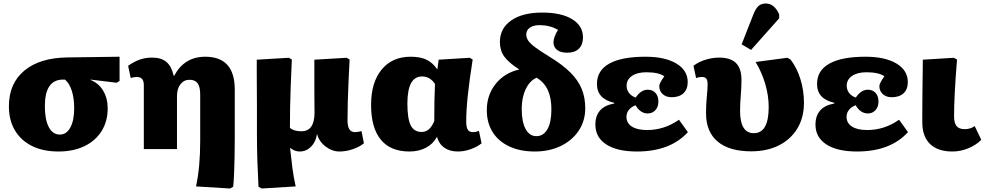

<svg xmlns="http://www.w3.org/2000/svg" viewBox="-20 -854 5642 1100"><path d="M315 14Q227 14 163.5 -17.5Q100 -49 65.5 -107Q31 -165 31 -245Q31 -376 119.5 -449.5Q208 -523 367 -525L665 -529V-390L648 -380L499 -398V-396Q545 -378 571 -334.5Q597 -291 597 -233Q597 -159 562 -103Q527 -47 463.5 -16.5Q400 14 315 14ZM323 -83Q361 -83 383 -123.5Q405 -164 405 -234Q405 -292 391 -335Q377 -378 352 -398H341Q237 -398 237 -246Q237 -169 259.5 -126Q282 -83 323 -83Z M1298 226 1103 214Q1127 104 1127 -46V-312Q1127 -356 1112.5 -376.5Q1098 -397 1066 -397Q1034 -397 1014 -371.5Q994 -346 994 -303V0H804V-367Q804 -413 764 -413Q746 -413 729 -407L714 -477Q748 -501 780.5 -512.5Q813 -524 852 -524Q904 -524 933.5 -499Q963 -474 975 -420H978Q1036 -529 1156 -529Q1325 -529 1325 -341V-61Q1325 -10 1324 43.5Q1323 97 1321 142.5Q1319 188 1316 216Z M1479 226 1461 216Q1457 143 1454.5 67.5Q1452 -8 1452 -93Q1452 -111 1452 -150.5Q1452 -190 1452 -240Q1452 -290 1451.5 -342Q1451 -394 1451 -438.5Q1451 -483 1451 -512L1635 -523L1652 -513Q1648 -426 1645.5 -359.5Q1643 -293 1642 -236.5Q1641 -180 1641 -121Q1664 -102 1707 -102Q1782 -102 1782 -209Q1782 -222 1781.5 -257.5Q1781 -293 1781 -338.5Q1781 -384 1781 -430.5Q1781 -477 1781 -512L1966 -523L1983 -513Q1980 -456 1977 -392Q1974 -328 1972.5 -268Q1971 -208 1971 -164Q1971 -97 2013 -97Q2030 -97 2051 -103L2065 -33Q2039 -12 2000.5 1Q1962 14 1925 14Q1883 14 1845.5 -14.5Q1808 -43 1797 -85H1796Q1789 -40 1761.5 -13Q1734 14 1697 14Q1668 14 1644 -6H1642Q1648 53 1655 107Q1662 161 1674 214Z M2326 14Q2217 14 2161.5 -54Q2106 -122 2106 -253Q2106 -382 2166.5 -455.5Q2227 -529 2333 -529Q2387 -529 2422.5 -512.5Q2458 -496 2484 -458H2486L2493 -512L2671 -523L2688 -513Q2669 -391 2660 -306.5Q2651 -222 2651 -158Q2651 -125 2660 -111Q2669 -97 2690 -97Q2699 -97 2707 -99Q2715 -101 2724 -104L2739 -33Q2713 -12 2676 1Q2639 14 2603 14Q2557 14 2526 -7.5Q2495 -29 2484 -69H2483Q2461 -29 2420 -7.5Q2379 14 2326 14ZM2396 -98Q2443 -98 2468 -161Q2468 -226 2469 -278Q2470 -330 2472 -373Q2444 -416 2398 -416Q2314 -416 2314 -261Q2314 -174 2333 -136Q2352 -98 2396 -98Z M3044 14Q2960 14 2898 -15Q2836 -44 2802.5 -97Q2769 -150 2769 -223Q2769 -309 2819 -372.5Q2869 -436 2955 -456Q2894 -495 2869 -530Q2844 -565 2844 -613Q2844 -692 2909 -737Q2974 -782 3086 -782Q3196 -782 3258 -744Q3320 -706 3320 -640Q3320 -598 3296.5 -575Q3273 -552 3230 -552Q3192 -552 3171.5 -568Q3151 -584 3151 -612Q3151 -626 3158 -645Q3165 -664 3177 -683Q3130 -710 3071 -710Q3036 -710 3015.5 -695.5Q2995 -681 2995 -656Q2995 -638 3006.5 -621Q3018 -604 3047 -582.5Q3076 -561 3128 -529Q3202 -484 3247 -439.5Q3292 -395 3312.5 -345Q3333 -295 3333 -234Q3333 -162 3296 -106Q3259 -50 3193.5 -18Q3128 14 3044 14ZM3053 -74Q3094 -74 3116.5 -114Q3139 -154 3139 -227Q3139 -293 3119 -337Q3099 -381 3055 -409Q3015 -392 2992 -343.5Q2969 -295 2969 -230Q2969 -157 2991 -115.5Q3013 -74 3053 -74Z M3629 14Q3516 14 3453.5 -26.5Q3391 -67 3391 -140Q3391 -242 3499 -261V-265Q3400 -287 3400 -373Q3400 -450 3470.5 -489.5Q3541 -529 3678 -529Q3790 -529 3855 -490Q3920 -451 3920 -384Q3920 -342 3895.5 -319.5Q3871 -297 3828 -297Q3796 -297 3776.5 -315Q3757 -333 3757 -361Q3757 -377 3786 -417Q3753 -440 3683 -440Q3631 -440 3600.5 -419Q3570 -398 3570 -363Q3570 -339 3584 -321Q3598 -303 3622 -295Q3652 -340 3691 -340Q3719 -340 3735.5 -321.5Q3752 -303 3752 -272Q3752 -242 3735 -223Q3718 -204 3691 -204Q3649 -204 3621 -251Q3597 -242 3583 -224.5Q3569 -207 3569 -185Q3569 -149 3600 -129Q3631 -109 3687 -109Q3786 -109 3870 -168L3921 -97Q3820 14 3629 14Z M4284 13Q4158 13 4091.5 -43Q4025 -99 4025 -205Q4025 -257 4029.5 -300.5Q4034 -344 4034 -372Q4034 -394 4026.5 -403.5Q4019 -413 4001 -413Q3983 -413 3968 -407L3953 -477Q3981 -499 4021 -511.5Q4061 -524 4100 -524Q4165 -524 4196.5 -493Q4228 -462 4228 -396Q4228 -353 4224 -306Q4220 -259 4220 -218Q4220 -91 4299 -91Q4384 -91 4384 -241Q4384 -305 4364.5 -372Q4345 -439 4309 -499L4491 -523L4509 -513Q4545 -467 4565.5 -401.5Q4586 -336 4586 -265Q4586 -181 4548.5 -118.5Q4511 -56 4443 -21.5Q4375 13 4284 13ZM4283 -568 4229 -600 4296 -771Q4310 -806 4326 -820Q4342 -834 4368 -834Q4416 -834 4444 -772V-749Z M4890 14Q4777 14 4714.5 -26.5Q4652 -67 4652 -140Q4652 -242 4760 -261V-265Q4661 -287 4661 -373Q4661 -450 4731.5 -489.5Q4802 -529 4939 -529Q5051 -529 5116 -490Q5181 -451 5181 -384Q5181 -342 5156.5 -319.5Q5132 -297 5089 -297Q5057 -297 5037.5 -315Q5018 -333 5018 -361Q5018 -377 5047 -417Q5014 -440 4944 -440Q4892 -440 4861.5 -419Q4831 -398 4831 -363Q4831 -339 4845 -321Q4859 -303 4883 -295Q4913 -340 4952 -340Q4980 -340 4996.5 -321.5Q5013 -303 5013 -272Q5013 -242 4996 -223Q4979 -204 4952 -204Q4910 -204 4882 -251Q4858 -242 4844 -224.5Q4830 -207 4830 -185Q4830 -149 4861 -129Q4892 -109 4948 -109Q5047 -109 5131 -168L5182 -97Q5081 14 4890 14Z M5436 14Q5353 14 5308.5 -29Q5264 -72 5264 -153Q5264 -174 5264 -211.5Q5264 -249 5264.5 -293Q5265 -337 5265.5 -381Q5266 -425 5266.5 -459.5Q5267 -494 5267 -512L5445 -523L5463 -513Q5454 -404 5450 -323Q5446 -242 5446 -187Q5446 -149 5460.5 -131.5Q5475 -114 5507 -114Q5524 -114 5539.5 -119Q5555 -124 5564 -132L5602 -53Q5571 -22 5526.5 -4Q5482 14 5436 14Z"/></svg>

Font: Literata 12pt ExtraBold
Style: Regular
Weight: 800
Designer: Latin by Veronika Burian and Jose Scaglione. Greek by Irene Vlachou. Cyrillic by Vera Evstafieva.
Foundry: TypeTogether
Version: Version 3.002